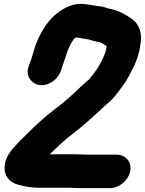

<svg xmlns="http://www.w3.org/2000/svg" viewBox="-20 -748 749 992"><path d="M704.8 -515C717.9 -580.5 695.7 -632.9 650.1 -657.5C646.7 -659.5 640.9 -664.1 636 -667C610.7 -682.3 584.9 -695.9 545 -702.6C531.5 -705.8 514.6 -714.2 492.8 -715.9C462.1 -718.3 434.4 -728 390.8 -728C369 -727.1 347.9 -721.3 326.6 -711.3C279.6 -689.9 242 -654.8 213.7 -612.7C191.1 -579.1 169.1 -536.2 155.7 -488.9C148.5 -462.1 140.2 -435.7 128.7 -406.9C108.4 -356.1 143.9 -314.6 183.6 -308.8C232.6 -301.5 281.6 -340.6 295.5 -384.1C301 -401.6 306.3 -419.2 312.5 -435.5C320.2 -455.2 326.7 -481.4 332.9 -494.5C347.1 -525.1 357.8 -545.1 371.1 -554.8C381.4 -554.1 392.8 -552 404.8 -549.5C421 -546.1 438 -545 443.5 -542.6C463 -535.2 482 -533 498.1 -528.9C506.1 -526.3 517.9 -518.2 530.8 -509.9C529.8 -504.1 529 -499.1 528.2 -491.8L527.5 -488.4C525.2 -482.5 523 -476.2 520.9 -469.3C502 -418.2 475.5 -380 442.2 -340C432 -329 419.9 -322.2 401.2 -303.8C357.2 -260.3 309.2 -217.8 260.8 -181.8C213.7 -146.2 163.2 -100.6 121.8 -58.3C103.9 -39.7 83.3 -21.7 64.9 -0.7C44.6 20.2 13.9 55.7 6 95C-5.6 153.1 25.8 192.3 69.7 205.2C101.3 213.5 135.7 222 177.7 222H330.7C349.5 222 369.2 224 390.3 224H548.3C595.4 224 643.2 184.2 652.7 137C662.2 89.4 629.4 51 582.8 51H424.8C408.1 51 388 49 366.2 49H237.2C273.5 13.7 312.6 -24.4 350 -52.2C407.1 -95.4 460.2 -143.9 511.3 -191.7C530.6 -210.2 544.2 -218.7 566.9 -243.4C567.2 -243.8 567.9 -244.6 568.4 -245.1L593.2 -276.2C600.5 -287.2 603.8 -291.6 609 -298.1C636.5 -332.5 659.4 -377.8 678.1 -419.3C691.3 -451.2 696.6 -469.1 702.8 -500C703.8 -505 703.7 -509.2 704.8 -515Z"/></svg>

Font: Smoothie
Style: BdIt
Weight: 700
Foundry: Cannot Into Space Fonts
Version: Version 0.8